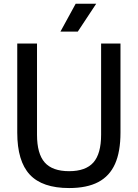

<svg xmlns="http://www.w3.org/2000/svg" viewBox="-20 -966 714 996"><path d="M69.5 -278V-740H172V-267Q172 -168.5 212 -123.2Q252 -78 338.5 -78Q424.5 -78 464.5 -123.2Q504.5 -168.5 504.5 -267V-740H605V-278Q605 -179 576.8 -115.8Q548.5 -52.5 489.8 -21.5Q431 9.5 338.5 9.5Q199.5 9.5 134.5 -60.2Q69.5 -130 69.5 -278ZM293.5 -802 372.5 -946.5H479L383.5 -802Z"/></svg>

Font: Encode Sans Semi Condensed Medium
Style: Regular
Weight: 500
Width: 4
Designer: Multiple Designers
Foundry: Impallari Type
Version: Version 2.000